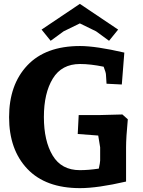

<svg xmlns="http://www.w3.org/2000/svg" viewBox="-20 -958 739 993"><path d="M394 -720Q476 -720 623 -686L610 -521L531 -525L528 -572Q528 -582 516 -613Q448 -627 394 -627Q299 -627 253 -551.5Q207 -476 207 -353Q207 -229 252.5 -153.5Q298 -78 393 -78Q438 -78 491 -86Q498 -118 498 -128V-196L488 -257L382 -265L387 -363H498L613 -366L641 -341Q632 -246 632 -196V-19Q485 15 394 15Q216 15 121.5 -84.5Q27 -184 27 -352Q27 -520 121.5 -620Q216 -720 394 -720ZM393 -938 591 -805 544 -747 477 -796 393 -837 309 -796 242 -747 195 -805Z"/></svg>

Font: Andada
Style: Bold
Weight: 700
Designer: Carolina Giovagnoli
Foundry: Carolina Giovagnoli
Version: Version 1.003